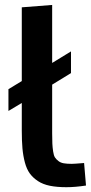

<svg xmlns="http://www.w3.org/2000/svg" viewBox="-20 -760 373 787"><path d="M252 7.3Q213.4 7.3 184.6 1.5Q155.8 -4.4 135.5 -17.8Q115.2 -31.2 102.3 -48.8Q89.4 -66.4 82 -94Q74.7 -121.6 72 -151.9Q69.3 -182.1 69.3 -224.1V-337.9L14.6 -305.2V-394.5L69.3 -427.7V-730L193.8 -739.7V-502L271 -549.3V-460.4L193.8 -413.1V-213.9Q193.8 -186.5 194.6 -171.1Q195.3 -155.8 197.8 -139.2Q200.2 -122.6 205.3 -114.7Q210.4 -106.9 219.5 -99.9Q228.5 -92.8 241.7 -90.6Q254.9 -88.4 274.4 -88.4Q283.7 -88.4 324.7 -91.8L332.5 0.5Q288.1 7.3 252 7.3Z"/></svg>

Font: Oxygen
Style: Bold
Weight: 700
Designer: vernon adams
Foundry: Vernon Adams
Version: Version 0.2.3 webfont; ttfautohint (v0.93.3-1d66) -l 8 -r 50